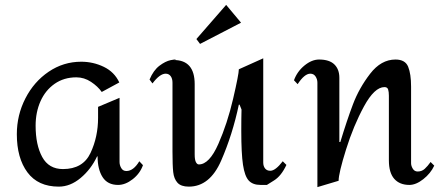

<svg xmlns="http://www.w3.org/2000/svg" viewBox="-20 -753 1816 787"><path d="M469 -415 397 -376Q381 -399 353 -417.5Q325 -436 293 -436Q242 -436 204 -409.5Q166 -383 146 -338Q126 -293 126 -238Q126 -159 153 -109.5Q180 -60 238 -60Q320 -60 351 -126Q382 -192 382 -270V-315L470 -352V-89Q470 -76 477 -64Q484 -52 498 -52Q527 -52 551 -92L566 -76Q554 -42 524 -18.5Q494 5 464 5Q421 5 400.5 -27Q380 -59 380 -112H378Q353 -59 310.5 -23.5Q268 12 221 12Q136 12 92.5 -46.5Q49 -105 49 -203Q49 -281 84 -349.5Q119 -418 179.5 -459Q240 -500 313 -500Q362 -500 405.5 -479Q449 -458 469 -415Z M1059 -87Q1059 -72 1066.5 -62.5Q1074 -53 1088 -53Q1109 -53 1139 -92L1154 -77Q1133 -32 1103.5 -13.5Q1074 5 1074 5Q1074 5 1048 5Q1016 5 999.5 -13Q983 -31 976 -77.5Q969 -124 969 -216Q969 -271 970 -304L962 -324H959Q933 -201 886.5 -94.5Q840 12 754 12Q722 12 707.5 -4Q693 -20 690 -47.5Q687 -75 687 -132V-414Q687 -431 679.5 -441Q672 -451 659 -451Q635 -451 605 -411L593 -427Q609 -465 633.5 -483.5Q658 -502 679.5 -506.5Q701 -511 701 -508Q700 -508 698 -507.5Q696 -507 692 -507Q778 -507 778 -408V-120Q778 -98 783 -88.5Q788 -79 795 -79Q838 -79 875 -163Q912 -247 935.5 -348Q959 -449 959 -469L1059 -514ZM907 -733 785 -593 800 -573 968 -660Z M1665 -398V-367V-84Q1665 -73 1672 -61.5Q1679 -50 1692 -50Q1709 -50 1721 -61Q1733 -72 1745 -89L1760 -74Q1745 -42 1715 -18.5Q1685 5 1658 5Q1618 5 1596 -20Q1574 -45 1574 -96V-361Q1574 -376 1571 -386Q1568 -396 1556 -396Q1515 -396 1472 -317Q1429 -238 1398.5 -140.5Q1368 -43 1368 -12L1281 14V-414Q1281 -428 1273.5 -439.5Q1266 -451 1252 -451Q1228 -451 1200 -408L1185 -424Q1198 -460 1228 -484.5Q1258 -509 1288 -509Q1330 -509 1350.5 -489Q1371 -469 1371 -434V-171H1375Q1402 -260 1427 -326Q1452 -392 1497 -450.5Q1542 -509 1601 -509Q1641 -509 1653 -479.5Q1665 -450 1665 -398Z"/></svg>

Font: Amita
Style: Regular
Weight: 400
Designer: Eduardo Rodriguez Tunni, Modular Infotech, Brian J. Bonislawsky
Foundry: Eduardo Rodriguez Tunni, Modular Infotech, Brian J. Bonislawsky
Version: Version 1.004